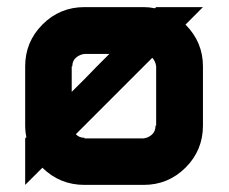

<svg xmlns="http://www.w3.org/2000/svg" viewBox="-20 -520 645 540"><path d="M408.3 -357.5 193.3 -142.5Q202.5 -132.5 217.5 -132.5V-130.8H384.2Q397.5 -132.5 407.5 -141.7Q417.5 -150.8 417.5 -166.7H419.2V-333.3Q417.5 -347.5 408.3 -357.5ZM181.7 -261.7Q218.3 -297.5 252.5 -333.3L287.5 -368.3H217.5Q204.2 -366.7 193.8 -357.9Q183.3 -349.2 183.3 -333.3H181.7ZM384.2 0H217.5Q148.3 0 99.2 -48.3L50.8 0V-130.8L54.2 -134.2Q50.8 -150 50.8 -166.7V-333.3Q50.8 -402.5 99.6 -451.2Q148.3 -500 217.5 -500H384.2Q400 -500 415.8 -496.7L419.2 -500H550.8L501.7 -450.8Q550.8 -401.7 550.8 -333.3V-166.7Q550.8 -97.5 502.1 -48.8Q453.3 0 384.2 0Z"/></svg>

Font: 0xA000-Squareish
Style: Squareish-Bold
Weight: 700
Version: Version 0.1